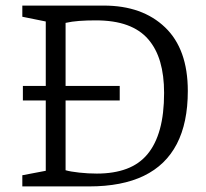

<svg xmlns="http://www.w3.org/2000/svg" viewBox="-20 -668 739 688"><path d="M60 0V-40L144 -56V-591L60 -608V-648H352Q490 -648 571.5 -570Q653 -492 653 -342Q653 -228 613.5 -152Q574 -76 495.5 -38Q417 0 299 0ZM327 -46Q388 -46 433.5 -63Q479 -80 508.5 -115.5Q538 -151 553 -205.5Q568 -260 568 -335Q568 -398 554 -446Q540 -494 511 -527.5Q482 -561 435.5 -578Q389 -595 323 -595Q290 -595 263.5 -593Q237 -591 215 -586V-58Q232 -53 264 -49.5Q296 -46 327 -46ZM62 -308V-360H409V-308Z"/></svg>

Font: Faustina Light Light
Style: Regular
Weight: 300
Version: Version 1.200